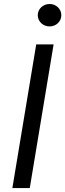

<svg xmlns="http://www.w3.org/2000/svg" viewBox="-20 -952 330 972"><path d="M163.4 -727.3H251.4L130.7 0H42.6ZM171.2 -875Q171.2 -887.4 176 -897.7Q180.8 -908 189.1 -915.7Q197.4 -923.3 208.3 -927.6Q219.1 -931.8 230.8 -931.8Q242.9 -931.8 253.7 -927.6Q264.6 -923.3 272.7 -915.7Q280.9 -908 285.7 -897.7Q290.5 -887.4 290.5 -875Q290.5 -862.9 285.7 -852.5Q280.9 -842 272.7 -834.3Q264.6 -826.7 253.7 -822.4Q242.9 -818.2 230.8 -818.2Q219.1 -818.2 208.3 -822.4Q197.4 -826.7 189.1 -834.3Q180.8 -842 176 -852.5Q171.2 -862.9 171.2 -875Z"/></svg>

Font: Inter P
Style: Italic
Weight: 400
Italic angle: -9.40001°
Designer: Rasmus Andersson
Foundry: rsms
Version: Version 3.018;git-588b23468